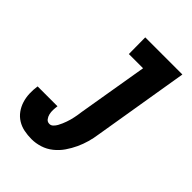

<svg xmlns="http://www.w3.org/2000/svg" viewBox="-218 -831 936 936"><g transform="rotate(45 250.0 -363.5)"><path d="M177 8Q150 8 125 3Q100 -2 79 -15Q58 -28 43.5 -48Q29 -68 21.5 -92Q14 -116 13 -142Q12 -168 16 -195H153Q151 -181 150.5 -167Q150 -153 153 -140Q156 -127 164 -116.5Q172 -106 186 -106Q197 -106 205.5 -114.5Q214 -123 219.5 -133Q225 -143 229.5 -153.5Q234 -164 237.5 -174Q241 -184 244 -194.5Q247 -205 249 -215.5Q251 -226 253 -237Q255 -248 256 -258L317 -621H219L218 -735H474L392 -240Q388 -211 380 -182.5Q372 -154 359.5 -127Q347 -100 329.5 -74.5Q312 -49 287.5 -29.5Q263 -10 234 -1Q205 8 177 8Z"/></g></svg>

Font: Iosevka Heavy
Style: Italic
Weight: 900
Italic angle: -9°
Monospace: yes
Designer: Belleve Invis
Foundry: Belleve Invis
Version: Version 32.5.0; ttfautohint (v1.8.4)